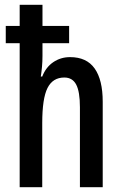

<svg xmlns="http://www.w3.org/2000/svg" viewBox="-20 -780 509 800"><path d="M157 -760V-672H268V-600H157V-547Q157 -524 155 -502Q153 -480 150 -461H156Q171 -500 202 -521Q233 -542 272 -542Q341 -542 374.5 -494.5Q408 -447 408 -356V0H313V-333Q313 -398 297.5 -427.5Q282 -457 248 -457Q200 -457 178 -413.5Q156 -370 156 -267V0H62V-600H4V-672H62V-760Z"/></svg>

Font: Noto Sans Gujarati UI ExtraCondensed Medium
Style: Regular
Weight: 500
Width: 2
Designer: Jelle Bosma - Monotype Design Team, Universal Thirst
Foundry: Monotype Imaging Inc.
Version: Version 2.106; ttfautohint (v1.8.4.7-5d5b)